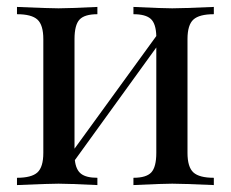

<svg xmlns="http://www.w3.org/2000/svg" viewBox="-20 -534 666 554"><path d="M521 -421V-93Q521 -52 538 -36.5Q555 -21 597 -21V0Q505 -4 477 -4Q449 -4 365 0V-21Q402 -21 416.5 -36.5Q431 -52 431 -93V-397L196 -72Q199 -44 214 -32.5Q229 -21 261 -21V0Q177 -4 149 -4Q121 -4 29 0V-21Q71 -21 88 -36.5Q105 -52 105 -93V-421Q105 -462 88 -477.5Q71 -493 29 -493V-514Q121 -510 149 -510Q177 -510 261 -514V-493Q224 -493 209.5 -477.5Q195 -462 195 -421V-105L431 -430Q430 -466 415 -479.5Q400 -493 365 -493V-514Q449 -510 477 -510Q505 -510 597 -514V-493Q555 -493 538 -477.5Q521 -462 521 -421Z"/></svg>

Font: Myanmar April Display
Style: Regular
Weight: 400
Designer: Khon Soe Zaw Thu
Foundry: Myanmar OS
Version: Version 2.50 April 12, 2019